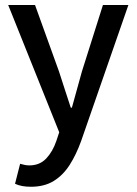

<svg xmlns="http://www.w3.org/2000/svg" viewBox="-20 -523 537 755"><path d="M101.6 211.4Q82.5 211.4 67.1 208.5Q51.8 205.6 39.1 199.7L59.1 121.1Q68.8 124 77.9 125.7Q86.9 127.4 95.2 127.4Q136.2 127.4 161.9 100.1Q187.5 72.8 201.7 30.8L212.9 -2.9L12.2 -503.4H117.7L211.9 -242.2Q223.1 -209 234.6 -172.1Q246.1 -135.3 258.3 -99.6H262.7Q272.5 -134.8 282.5 -171.1Q292.5 -207.5 302.2 -242.2L384.8 -503.4H484.9L299.3 30.8Q279.8 85 253.9 125.5Q228 166 191.2 188.7Q154.3 211.4 101.6 211.4Z"/></svg>

Font: Akatab SemiBold
Style: Regular
Weight: 600
Designer: SIL Global
Foundry: SIL Global
Version: Version 4.100